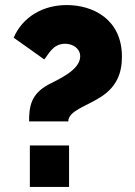

<svg xmlns="http://www.w3.org/2000/svg" viewBox="-20 -739 535 759"><path d="M250 -259C250 -302 324 -319 382 -358C442 -398 462 -451 462 -515C462 -664 346 -719 244 -719C148 -719 69 -671 34 -590L155 -504C171 -522 188 -566 237 -566C269 -566 297 -547 297 -516C297 -460 203 -422 174 -406C101 -368 95 -316 95 -259ZM253 0V-164H98V0Z"/></svg>

Font: Raleway Black
Style: Regular
Weight: 900
Designer: Matt McInerney, Pablo Impallari, Rodrigo Fuenzalida
Foundry: Matt McInerney, Pablo Impallari, Rodrigo Fuenzalida
Version: Version 3.000g; ttfautohint (v1.5) -l 8 -r 28 -G 28 -x 14 -D